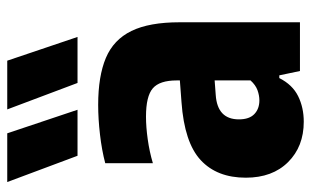

<svg xmlns="http://www.w3.org/2000/svg" viewBox="-184 -664 858 530"><g transform="rotate(-90 245.0 -399.0)"><path d="M174 10.5Q105.5 10.5 62.5 -32.8Q19.5 -76 19.5 -149.5Q19.5 -229 68 -274Q116.5 -319 228 -327L288 -331.5V-340Q288 -387.5 266.2 -406.2Q244.5 -425 188 -425Q159.5 -425 125.5 -420.2Q91.5 -415.5 59.5 -406V-537.5Q95.5 -547 138.8 -552Q182 -557 220.5 -557Q299.5 -557 350 -535.8Q400.5 -514.5 424.5 -465.2Q448.5 -416 448.5 -332.5V0H314L302 -57H294.5Q276 -20.5 244.5 -5Q213 10.5 174 10.5ZM180.5 -168.5Q180.5 -140 195 -126Q209.5 -112 233 -112Q246.5 -112 261 -117.2Q275.5 -122.5 288 -136.5V-235.5L248 -232.5Q180.5 -228 180.5 -168.5ZM281 -614 208 -808H342.5L408 -614ZM80 -614 7.5 -808H142L207 -614Z"/></g></svg>

Font: Encode Sans Condensed ExtraBold
Style: Regular
Weight: 800
Width: 3
Designer: Multiple Designers
Foundry: Impallari Type
Version: Version 3.000; ttfautohint (v1.8.3) -l 8 -r 50 -G 200 -x 14 